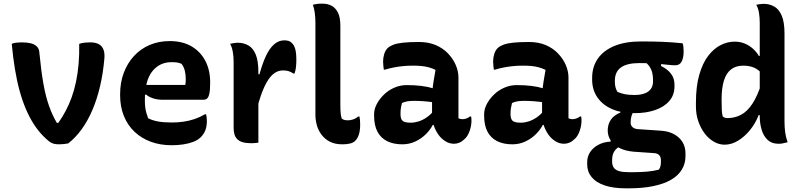

<svg xmlns="http://www.w3.org/2000/svg" viewBox="-20 -777 4370 1047"><path d="M98 -546Q127 -546 147.5 -541Q168 -536 181 -523.5Q194 -511 195 -487Q204 -392 216.5 -321.5Q229 -251 247.5 -199Q266 -147 290 -107H298Q320 -138 338.5 -173Q357 -208 371 -247Q385 -286 394.5 -331Q404 -376 408.5 -427.5Q413 -479 412 -538Q427 -543 442 -544.5Q457 -546 471 -546Q501 -546 519 -536Q537 -526 544.5 -506Q552 -486 549 -456Q542 -376 525.5 -306Q509 -236 484 -177.5Q459 -119 426 -73Q393 -27 352 5Q343 7 329.5 8.5Q316 10 302 10Q286 10 273.5 7Q261 4 248.5 -5.5Q236 -15 217 -34Q189 -62 165 -99Q141 -136 121.5 -181.5Q102 -227 87 -281.5Q72 -336 61.5 -400Q51 -464 44 -538Q55 -543 70.5 -544.5Q86 -546 98 -546Z M905 -553Q975 -553 1024 -524.5Q1073 -496 1099.5 -445.5Q1126 -395 1126 -329V-324Q1126 -286 1121.5 -266Q1117 -246 1109 -239.5Q1101 -233 1091 -233H867Q838 -233 814 -241Q790 -249 776 -262L755 -252L759 -314H990Q992 -321 992.5 -329.5Q993 -338 993 -345Q993 -369 988 -390.5Q983 -412 970 -429Q958 -434 947 -436Q936 -438 915 -438Q850 -438 810 -387.5Q770 -337 770 -234V-229Q770 -209 772 -192Q774 -175 778.5 -160Q783 -145 788 -132Q812 -120 842.5 -114.5Q873 -109 917 -109Q950 -109 981 -113.5Q1012 -118 1041.5 -128Q1071 -138 1098 -154H1104Q1106 -145 1107 -136Q1108 -127 1108 -118Q1108 -87 1099.5 -66Q1091 -45 1075 -29Q1059 -13 1034 -3.5Q1009 6 979 10.5Q949 15 916 15Q854 15 802.5 -4Q751 -23 713.5 -58.5Q676 -94 655.5 -144.5Q635 -195 635 -258V-263Q635 -327 655 -380Q675 -433 711 -472Q747 -511 796.5 -532Q846 -553 905 -553Z M1383 -372H1395Q1411 -431 1430.5 -472.5Q1450 -514 1475 -535.5Q1500 -557 1530 -557Q1543 -557 1553.5 -554Q1564 -551 1572 -542Q1584 -531 1590 -509.5Q1596 -488 1596 -450Q1596 -440 1595.5 -430.5Q1595 -421 1594 -411.5Q1593 -402 1591 -393Q1589 -384 1586 -376H1580Q1567 -385 1554 -389Q1541 -393 1523 -393Q1493 -393 1468.5 -372Q1444 -351 1423 -306.5Q1402 -262 1383 -191ZM1389 1Q1381 2 1375 2.5Q1369 3 1363 3.5Q1357 4 1350 4Q1322 4 1303.5 -1.5Q1285 -7 1274 -18Q1263 -29 1258.5 -44.5Q1254 -60 1254 -79Q1254 -119 1254 -157Q1254 -195 1254 -231.5Q1254 -268 1254 -302.5Q1254 -337 1254 -372Q1254 -407 1254 -441Q1254 -468 1249.5 -494Q1245 -520 1235 -538Q1242 -540 1249 -541Q1256 -542 1262.5 -543Q1269 -544 1276 -544Q1308 -544 1334 -529.5Q1360 -515 1374.5 -480Q1389 -445 1389 -382Q1389 -343 1389 -302.5Q1389 -262 1389 -222.5Q1389 -183 1389 -144.5Q1389 -106 1389 -69.5Q1389 -33 1389 1Z M1700 -654Q1700 -680 1696.5 -706.5Q1693 -733 1686 -751Q1690 -752 1695 -753Q1700 -754 1705.5 -755Q1711 -756 1716.5 -756.5Q1722 -757 1727.5 -757Q1733 -757 1740 -757Q1766 -757 1787.5 -746Q1809 -735 1822.5 -709Q1836 -683 1836 -637Q1836 -595 1836 -551.5Q1836 -508 1836 -464.5Q1836 -421 1836 -377.5Q1836 -334 1836 -291Q1836 -248 1836 -205Q1836 -181 1837.5 -163Q1839 -145 1843 -131Q1849 -126 1856.5 -123.5Q1864 -121 1875 -121Q1885 -121 1893 -122.5Q1901 -124 1908 -126.5Q1915 -129 1921.5 -133Q1928 -137 1934 -142H1940Q1942 -133 1943 -123Q1944 -113 1944 -98Q1944 -65 1937 -43.5Q1930 -22 1917 -9Q1911 -3 1903.5 0.5Q1896 4 1887.5 6Q1879 8 1868.5 9Q1858 10 1847 10Q1807 10 1779.5 -4Q1752 -18 1734 -41.5Q1716 -65 1708 -93.5Q1700 -122 1700 -150Q1700 -216 1700 -280Q1700 -344 1700 -407.5Q1700 -471 1700 -532.5Q1700 -594 1700 -654Z M2480 -354Q2480 -332 2480 -310Q2480 -288 2480 -266.5Q2480 -245 2480 -223Q2480 -201 2480 -179Q2480 -167 2480 -155.5Q2480 -144 2480 -132Q2484 -130 2490 -128.5Q2496 -127 2500 -127Q2511 -127 2522 -130.5Q2533 -134 2543 -142H2549Q2550 -136 2550.5 -131.5Q2551 -127 2551 -120Q2551 -92 2541.5 -64.5Q2532 -37 2517 -22Q2501 -6 2486 0.5Q2471 7 2456 7Q2430 7 2407.5 -7.5Q2385 -22 2369.5 -44.5Q2354 -67 2345 -94Q2336 -121 2336 -145Q2336 -168 2336 -190.5Q2336 -213 2336 -233Q2336 -257 2338 -282Q2340 -307 2344.5 -335Q2349 -363 2355 -396Q2336 -405 2317.5 -410Q2299 -415 2278.5 -417Q2258 -419 2233 -419Q2203 -419 2178 -416.5Q2153 -414 2129 -409.5Q2105 -405 2079 -397H2073Q2072 -406 2070.5 -417.5Q2069 -429 2069 -441Q2069 -462 2075 -482Q2081 -502 2094 -515Q2106 -526 2126 -533.5Q2146 -541 2180 -544.5Q2214 -548 2265 -548Q2317 -548 2356.5 -531Q2396 -514 2423.5 -485Q2451 -456 2465.5 -422Q2480 -388 2480 -354ZM2164 -155Q2164 -128 2175.5 -118Q2187 -108 2220 -108Q2241 -108 2263 -115Q2285 -122 2307 -137Q2329 -152 2349 -177L2355 -96H2340Q2327 -70 2302.5 -45.5Q2278 -21 2245 -5.5Q2212 10 2174 10Q2125 10 2090.5 -7.5Q2056 -25 2038 -59.5Q2020 -94 2020 -147V-154Q2020 -182 2034.5 -209.5Q2049 -237 2073.5 -261Q2098 -285 2130.5 -299Q2163 -313 2198 -313Q2241 -313 2277.5 -308.5Q2314 -304 2341 -295.5Q2368 -287 2379 -276Q2385 -271 2390 -262Q2395 -253 2398 -240Q2401 -227 2401 -208Q2374 -215 2345.5 -219Q2317 -223 2290 -225Q2263 -227 2239 -227Q2218 -227 2202 -224.5Q2186 -222 2172 -215Q2168 -200 2166 -186.5Q2164 -173 2164 -157Z M3080 -354Q3080 -332 3080 -310Q3080 -288 3080 -266.5Q3080 -245 3080 -223Q3080 -201 3080 -179Q3080 -167 3080 -155.5Q3080 -144 3080 -132Q3084 -130 3090 -128.5Q3096 -127 3100 -127Q3111 -127 3122 -130.5Q3133 -134 3143 -142H3149Q3150 -136 3150.5 -131.5Q3151 -127 3151 -120Q3151 -92 3141.5 -64.5Q3132 -37 3117 -22Q3101 -6 3086 0.5Q3071 7 3056 7Q3030 7 3007.5 -7.5Q2985 -22 2969.5 -44.5Q2954 -67 2945 -94Q2936 -121 2936 -145Q2936 -168 2936 -190.5Q2936 -213 2936 -233Q2936 -257 2938 -282Q2940 -307 2944.5 -335Q2949 -363 2955 -396Q2936 -405 2917.5 -410Q2899 -415 2878.5 -417Q2858 -419 2833 -419Q2803 -419 2778 -416.5Q2753 -414 2729 -409.5Q2705 -405 2679 -397H2673Q2672 -406 2670.5 -417.5Q2669 -429 2669 -441Q2669 -462 2675 -482Q2681 -502 2694 -515Q2706 -526 2726 -533.5Q2746 -541 2780 -544.5Q2814 -548 2865 -548Q2917 -548 2956.5 -531Q2996 -514 3023.5 -485Q3051 -456 3065.5 -422Q3080 -388 3080 -354ZM2764 -155Q2764 -128 2775.5 -118Q2787 -108 2820 -108Q2841 -108 2863 -115Q2885 -122 2907 -137Q2929 -152 2949 -177L2955 -96H2940Q2927 -70 2902.5 -45.5Q2878 -21 2845 -5.5Q2812 10 2774 10Q2725 10 2690.5 -7.5Q2656 -25 2638 -59.5Q2620 -94 2620 -147V-154Q2620 -182 2634.5 -209.5Q2649 -237 2673.5 -261Q2698 -285 2730.5 -299Q2763 -313 2798 -313Q2841 -313 2877.5 -308.5Q2914 -304 2941 -295.5Q2968 -287 2979 -276Q2985 -271 2990 -262Q2995 -253 2998 -240Q3001 -227 3001 -208Q2974 -215 2945.5 -219Q2917 -223 2890 -225Q2863 -227 2839 -227Q2818 -227 2802 -224.5Q2786 -222 2772 -215Q2768 -200 2766 -186.5Q2764 -173 2764 -157Z M3294 -65Q3294 -87 3301.5 -106Q3309 -125 3324.5 -139.5Q3340 -154 3363 -163V-178L3437 -172Q3427 -158 3423 -142.5Q3419 -127 3419 -108Q3419 -94 3428.5 -84.5Q3438 -75 3456 -73L3588 -64Q3626 -61 3655 -45.5Q3684 -30 3701 -3.5Q3718 23 3718 60V75Q3718 115 3698 148Q3678 181 3639 203.5Q3600 226 3542 238Q3484 250 3407 250H3393Q3324 250 3277 234Q3230 218 3206 188.5Q3182 159 3182 119V107Q3182 77 3198 52.5Q3214 28 3243 12.5Q3272 -3 3310 -5V-28L3377 11Q3356 21 3343 33Q3330 45 3324 60Q3318 75 3318 95V105Q3318 125 3327.5 138Q3337 151 3357.5 156.5Q3378 162 3410 162H3428Q3472 162 3507.5 159Q3543 156 3573 148Q3580 138 3582 127.5Q3584 117 3584 106V96Q3584 79 3574.5 69Q3565 59 3547 58L3433 50Q3390 46 3359 30.5Q3328 15 3311 -10Q3294 -35 3294 -65ZM3487 -446 3585 -443V-417Q3620 -400 3639 -375Q3658 -350 3658 -316V-306Q3658 -259 3630 -226.5Q3602 -194 3553 -177Q3504 -160 3442 -160Q3374 -159 3321.5 -180.5Q3269 -202 3239 -244Q3209 -286 3209 -343V-352Q3209 -412 3239.5 -456.5Q3270 -501 3329.5 -526Q3389 -551 3476 -551Q3540 -551 3591.5 -549Q3643 -547 3702 -541Q3705 -535 3706.5 -522.5Q3708 -510 3708 -497Q3708 -463 3697.5 -442Q3687 -421 3662 -421Q3643 -421 3619.5 -424Q3596 -427 3559 -430Q3522 -433 3466 -433Q3400 -433 3366.5 -409.5Q3333 -386 3333 -337V-329Q3333 -316 3336 -302.5Q3339 -289 3347 -276Q3368 -267 3389 -263Q3410 -259 3441 -259Q3489 -259 3515 -278Q3541 -297 3541 -333V-344Q3541 -361 3537 -379Q3533 -397 3521.5 -414.5Q3510 -432 3487 -446Z M3986 -550Q4017 -550 4042.5 -539Q4068 -528 4087.5 -510Q4107 -492 4118 -472H4139V-372Q4117 -397 4092 -408Q4067 -419 4032 -419Q3993 -419 3966.5 -398.5Q3940 -378 3927.5 -337Q3915 -296 3915 -237V-226Q3915 -197 3916 -177.5Q3917 -158 3921 -142Q3927 -137 3933 -135Q3939 -133 3946 -133Q3987 -133 4021 -151Q4055 -169 4083 -211.5Q4111 -254 4133 -324V-149H4117Q4100 -105 4070.5 -68.5Q4041 -32 4005 -10Q3969 12 3931 12Q3901 12 3872.5 -4.5Q3844 -21 3822.5 -49.5Q3801 -78 3788 -115.5Q3775 -153 3775 -196V-217Q3775 -305 3793 -368.5Q3811 -432 3841.5 -472Q3872 -512 3909.5 -531Q3947 -550 3986 -550ZM4145 -756Q4175 -756 4201 -742Q4227 -728 4242.5 -692.5Q4258 -657 4258 -594Q4258 -532 4258 -471.5Q4258 -411 4258 -352Q4258 -293 4258 -234Q4258 -175 4258 -115Q4258 -84 4261.5 -57Q4265 -30 4275 -1Q4268 0 4262 1.5Q4256 3 4250 4.5Q4244 6 4238 6.5Q4232 7 4225 7Q4188 7 4165.5 -14.5Q4143 -36 4133 -70.5Q4123 -105 4123 -142Q4123 -217 4123 -280Q4123 -343 4123 -401.5Q4123 -460 4123 -521.5Q4123 -583 4123 -653Q4123 -680 4119 -706Q4115 -732 4104 -751Q4110 -752 4115 -753Q4120 -754 4125 -754.5Q4130 -755 4135 -755.5Q4140 -756 4145 -756Z"/></svg>

Font: Recursive Casual
Style: Bold
Weight: 700
Version: Version 1.085